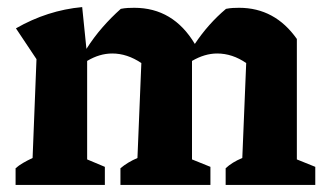

<svg xmlns="http://www.w3.org/2000/svg" viewBox="-20 -522 922 542"><path d="M24 0V-47Q33 -55 45 -62Q57 -69 72 -76L83 -355L25 -442Q114 -493 212 -502L224 -384Q245 -417 269.5 -445Q294 -473 321 -497Q331 -499 340.5 -499.5Q350 -500 359 -500Q469 -500 530 -398Q568 -455 618 -497Q628 -499 637 -499.5Q646 -500 655 -500Q756 -500 818 -412V-72L870 -51V0H617V-47Q635 -64 664 -76L675 -344Q636 -371 593 -371Q558 -371 522 -350V-72L574 -51V0H320V-47Q340 -64 368 -76L379 -344Q339 -371 297 -371Q261 -371 226 -350V-72L276 -51V0Z"/></svg>

Font: Piazzolla
Style: Bold
Weight: 700
Designer: Juan Pablo del Peral
Foundry: Huerta Tipografica
Version: Version 1.330